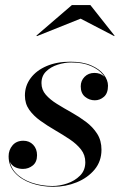

<svg xmlns="http://www.w3.org/2000/svg" viewBox="-20 -706 459 736"><path d="M184 10Q139 10 100 -3.8Q61 -17.5 37 -43.8Q13 -70 13 -107Q13 -131 28 -148.8Q43 -166.5 69.5 -166.5Q92.5 -166.5 107.2 -151Q122 -135.5 122 -111Q122 -85 105.8 -71.8Q89.5 -58.5 68 -58.5Q53 -58.5 40.8 -63.8Q28.5 -69 21.2 -79.8Q14 -90.5 14 -107H16Q16 -69.5 39.5 -44.2Q63 -19 101 -6Q139 7 181 7Q208.5 7 237.5 -2.8Q266.5 -12.5 286.8 -32.8Q307 -53 307 -84Q307 -112 290.5 -133Q274 -154 247.5 -171.8Q221 -189.5 191.2 -206.8Q161.5 -224 135 -243Q108.5 -262 92 -285.2Q75.5 -308.5 75.5 -340Q75.5 -377 97.5 -406.5Q119.5 -436 158.8 -452.8Q198 -469.5 249.5 -469.5Q297 -469.5 329.2 -455.5Q361.5 -441.5 377.8 -420.2Q394 -399 394 -377.5Q394 -348.5 378.5 -335Q363 -321.5 343.5 -321.5Q322.5 -321.5 306 -335Q289.5 -348.5 289.5 -375Q289.5 -396.5 304.2 -411.5Q319 -426.5 342 -426.5Q365 -426.5 379 -412.8Q393 -399 393 -377.5H391Q391 -399 374.8 -419.5Q358.5 -440 328 -453.2Q297.5 -466.5 253 -466.5Q227.5 -466.5 201 -458Q174.5 -449.5 156.8 -432.2Q139 -415 139 -387.5Q139 -362 155.5 -343Q172 -324 198.2 -307.8Q224.5 -291.5 254 -275Q283.5 -258.5 309.8 -238.8Q336 -219 352.5 -193.2Q369 -167.5 369 -132Q369 -88 342.8 -56.2Q316.5 -24.5 274.2 -7.2Q232 10 184 10ZM121.5 -567.5 119.5 -569.5 255.5 -686.5H326.5L419 -569.5L418 -567.5L289 -634.5Z"/></svg>

Font: Bodoni Moda 72pt Medium
Style: Italic
Weight: 500
Italic angle: -13°
Designer: Owen Earl
Foundry: indestructible type
Version: Version 2.004